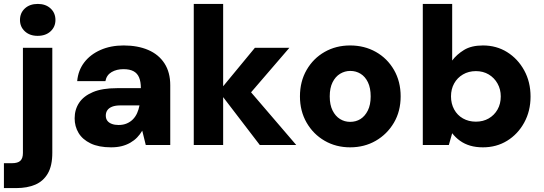

<svg xmlns="http://www.w3.org/2000/svg" viewBox="-50 -740 2778 980"><path d="M-30 220V93H11Q41 93 54 80.5Q67 68 67 41V-496H217V40Q217 106 194 145.5Q171 185 130 202.5Q89 220 33 220ZM142 -557Q102 -557 77 -580Q52 -603 52 -638Q52 -674 77 -697Q102 -720 143 -720Q183 -720 208 -697Q233 -674 233 -638Q233 -603 208 -580Q183 -557 142 -557Z M517 12Q454 12 412.5 -8Q371 -28 351 -61.5Q331 -95 331 -136Q331 -181 354 -215.5Q377 -250 424.5 -270Q472 -290 547 -290H669Q669 -323 660 -344.5Q651 -366 631.5 -376.5Q612 -387 580 -387Q545 -387 519.5 -372Q494 -357 488 -326H344Q349 -381 380 -421.5Q411 -462 463 -485Q515 -508 581 -508Q653 -508 706.5 -485Q760 -462 789.5 -416.5Q819 -371 819 -305V0H694L676 -73Q665 -54 650 -38.5Q635 -23 615 -11.5Q595 0 571 6Q547 12 517 12ZM555 -102Q579 -102 597.5 -110Q616 -118 629 -131.5Q642 -145 650 -163Q658 -181 662 -202H565Q539 -202 522.5 -195.5Q506 -189 498 -177.5Q490 -166 490 -150Q490 -134 498 -123.5Q506 -113 521 -107.5Q536 -102 555 -102Z M1276 0 1067 -273 1251 -496H1427L1180 -209L1179 -330L1462 0ZM939 0V-720H1089V0Z M1737 12Q1665 12 1607 -21.5Q1549 -55 1515 -114Q1481 -173 1481 -248Q1481 -324 1515 -383Q1549 -442 1607 -475Q1665 -508 1737 -508Q1810 -508 1868.5 -475Q1927 -442 1961 -383Q1995 -324 1995 -248Q1995 -172 1960.5 -113.5Q1926 -55 1868 -21.5Q1810 12 1737 12ZM1737 -118Q1767 -118 1790 -132.5Q1813 -147 1827.5 -176Q1842 -205 1842 -248Q1842 -291 1828 -320Q1814 -349 1790.5 -363.5Q1767 -378 1738 -378Q1710 -378 1686 -363.5Q1662 -349 1647.5 -320Q1633 -291 1633 -248Q1633 -205 1647.5 -176Q1662 -147 1685.5 -132.5Q1709 -118 1737 -118Z M2415 12Q2379 12 2350 3.5Q2321 -5 2298 -21.5Q2275 -38 2258 -60L2241 0H2108V-720H2258V-431Q2281 -462 2318.5 -485Q2356 -508 2415 -508Q2484 -508 2538.5 -474Q2593 -440 2625.5 -381Q2658 -322 2658 -247Q2658 -173 2625.5 -114Q2593 -55 2538.5 -21.5Q2484 12 2415 12ZM2379 -119Q2416 -119 2444.5 -135.5Q2473 -152 2489.5 -181Q2506 -210 2506 -248Q2506 -284 2489.5 -313.5Q2473 -343 2444.5 -360Q2416 -377 2379 -377Q2342 -377 2313 -360Q2284 -343 2268 -314Q2252 -285 2252 -248Q2252 -211 2268 -181.5Q2284 -152 2313 -135.5Q2342 -119 2379 -119Z"/></svg>

Font: DM Sans 24pt Black
Style: Regular
Weight: 900
Designer: Colophon Foundry, Jonny Pinhorn
Foundry: Colophon Foundry
Version: Version 4.004;gftools[0.9.30]